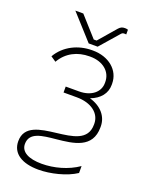

<svg xmlns="http://www.w3.org/2000/svg" viewBox="-166 -784 816 1067"><g transform="rotate(20 242.5 -251.0)"><path d="M222 -554H275L371 -664C377 -671 381 -673 390 -673C394 -673 398 -673 401 -672V-700C396 -702 389 -703 383 -703C366 -703 357 -698 346 -686L258 -584H241L137 -700H90ZM418 100C356 143 276 164 205 164C127 164 80 139 80 92C80 23 153 16 235 8C333 -2 443 -14 443 -138V-143C443 -202 403 -250 333 -270C390 -291 421 -331 421 -381V-388C421 -468 352 -525 258 -525H253C171 -525 93 -487 52 -416L83 -395C119 -458 181 -488 251 -488H256C331 -488 382 -445 382 -384V-378C382 -324 335 -285 263 -285H184V-250H262C349 -250 404 -206 404 -145V-140C404 -46 314 -36 223 -25C132 -14 40 -2 40 90C40 163 102 201 199 201C269 201 361 179 418 141Z"/></g></svg>

Font: Fixel Display ExtraLight
Style: Regular
Weight: 200
Designer: AlfaBravo + MacPaw
Foundry: Kyrylo Tkachov, Marchela Mozhyna, Serhii Makarenko, Maria Weinstein, Zakhar Kryvoshyya
Version: Version 1.211